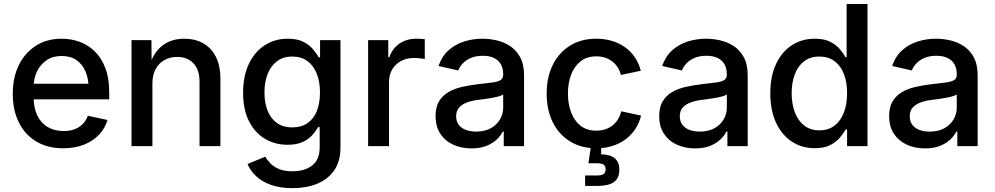

<svg xmlns="http://www.w3.org/2000/svg" viewBox="-20 -748 5096 983"><path d="M304.2 11.2Q224.1 11.2 166 -23.4Q107.9 -58.1 76.7 -120.8Q45.4 -183.6 45.4 -267.6Q45.4 -351.1 76.4 -414.6Q107.4 -478 163.8 -513.9Q220.2 -549.8 295.4 -549.8Q343.3 -549.8 387 -534.2Q430.7 -518.6 464.8 -485.4Q499 -452.1 519 -400.4Q539.1 -348.6 539.1 -276.4V-239.3H104V-319.3H483.9L434.1 -293Q434.1 -342.8 418.2 -380.9Q402.3 -418.9 371.8 -440.2Q341.3 -461.4 295.9 -461.4Q250.5 -461.4 218.5 -439.7Q186.5 -418 169.4 -382.1Q152.3 -346.2 152.3 -303.2V-250Q152.3 -194.8 171.4 -156Q190.4 -117.2 224.9 -97.2Q259.3 -77.1 305.2 -77.1Q335.9 -77.1 360.6 -85.9Q385.3 -94.7 402.8 -112.3Q420.4 -129.9 429.7 -155.3L530.3 -133.8Q518.1 -90.8 486.8 -58.1Q455.6 -25.4 409.2 -7.1Q362.8 11.2 304.2 11.2Z M760.3 -320.3V0H653.3V-542.5H755.4L756.3 -409.7H744.1Q768.1 -482.4 813.2 -516.1Q858.4 -549.8 922.9 -549.8Q978.5 -549.8 1020.3 -526.4Q1062 -502.9 1085.2 -457.3Q1108.4 -411.6 1108.4 -344.2V0H1001.5V-330.6Q1001.5 -390.1 970.9 -423.3Q940.4 -456.5 886.7 -456.5Q850.6 -456.5 822 -440.7Q793.5 -424.8 776.9 -394.5Q760.3 -364.3 760.3 -320.3Z M1478 215.3Q1414.6 215.3 1368.2 199Q1321.8 182.6 1291.7 154.5Q1261.7 126.5 1247.1 91.8L1337.9 54.2Q1347.7 70.8 1364 88.1Q1380.4 105.5 1408 117.2Q1435.5 128.9 1477.5 128.9Q1540 128.9 1578.4 99.1Q1616.7 69.3 1616.7 6.3V-97.2H1608.4Q1598.1 -78.1 1579.8 -57.1Q1561.5 -36.1 1530.8 -21.5Q1500 -6.8 1451.7 -6.8Q1387.7 -6.8 1336.2 -37.6Q1284.7 -68.4 1254.6 -127.7Q1224.6 -187 1224.6 -272.9Q1224.6 -359.4 1254.4 -421.4Q1284.2 -483.4 1335.9 -516.6Q1387.7 -549.8 1453.1 -549.8Q1502 -549.8 1533 -533.9Q1564 -518.1 1582.8 -495.6Q1601.6 -473.1 1611.8 -454.6H1618.7V-542.5H1723.1V6.3Q1723.1 78.6 1690.7 124.8Q1658.2 170.9 1602.8 193.1Q1547.4 215.3 1478 215.3ZM1476.6 -95.7Q1522 -95.7 1553.7 -117.2Q1585.4 -138.7 1601.8 -178.7Q1618.2 -218.8 1618.2 -274.4Q1618.2 -329.6 1601.8 -370.8Q1585.4 -412.1 1554 -435.3Q1522.5 -458.5 1476.6 -458.5Q1429.7 -458.5 1397.9 -434.3Q1366.2 -410.2 1350.1 -368.9Q1334 -327.6 1334 -274.4Q1334 -220.7 1350.3 -180.4Q1366.7 -140.1 1398.4 -117.9Q1430.2 -95.7 1476.6 -95.7Z M1864.7 0V-542.5H1967.8V-455.6H1973.6Q1988.3 -499.5 2025.1 -524.7Q2062 -549.8 2110.4 -549.8Q2120.6 -549.8 2133.5 -549.1Q2146.5 -548.3 2154.8 -547.4V-445.8Q2148.9 -447.3 2132.3 -449.2Q2115.7 -451.2 2098.6 -451.2Q2062.5 -451.2 2033.4 -435.8Q2004.4 -420.4 1988 -392.8Q1971.7 -365.2 1971.7 -328.6V0Z M2394 11.7Q2341.8 11.7 2300.3 -7.3Q2258.8 -26.4 2234.4 -63.2Q2210 -100.1 2210 -153.8Q2210 -199.7 2227.8 -229.2Q2245.6 -258.8 2275.6 -276.4Q2305.7 -293.9 2343 -302.5Q2380.4 -311 2419.4 -315.9Q2467.8 -321.8 2497.8 -325.4Q2527.8 -329.1 2542 -337.4Q2556.2 -345.7 2556.2 -365.2V-368.2Q2556.2 -397.9 2544.2 -418.9Q2532.2 -439.9 2509 -451.2Q2485.8 -462.4 2451.2 -462.4Q2416.5 -462.4 2390.9 -451.4Q2365.2 -440.4 2349.4 -423.3Q2333.5 -406.2 2326.2 -387.2L2225.1 -410.2Q2242.2 -459.5 2275.9 -490Q2309.6 -520.5 2355 -535.2Q2400.4 -549.8 2450.2 -549.8Q2484.9 -549.8 2522 -541.5Q2559.1 -533.2 2591.1 -512.5Q2623 -491.7 2643.1 -455.1Q2663.1 -418.5 2663.1 -361.3V0H2559.1V-74.7H2554.2Q2543.5 -53.2 2522.7 -33.4Q2502 -13.7 2470.2 -1Q2438.5 11.7 2394 11.7ZM2417.5 -74.2Q2461.4 -74.2 2492.4 -91.3Q2523.4 -108.4 2539.8 -136.5Q2556.2 -164.6 2556.2 -196.3V-265.1Q2550.8 -259.8 2534.9 -255.1Q2519 -250.5 2498.5 -246.8Q2478 -243.2 2458.3 -240.5Q2438.5 -237.8 2425.3 -236.3Q2395 -232.4 2370.1 -223.1Q2345.2 -213.9 2330.3 -197Q2315.4 -180.2 2315.4 -151.9Q2315.4 -126.5 2328.6 -109.1Q2341.8 -91.8 2364.7 -83Q2387.7 -74.2 2417.5 -74.2Z M3032.7 11.2Q2956.1 11.2 2898.9 -23.7Q2841.8 -58.6 2810.3 -121.8Q2778.8 -185.1 2778.8 -268.6Q2778.8 -353 2810.3 -416.3Q2841.8 -479.5 2898.9 -514.6Q2956.1 -549.8 3032.7 -549.8Q3075.7 -549.8 3113 -538.6Q3150.4 -527.3 3180.2 -506.1Q3210 -484.9 3230.5 -454.3Q3251 -423.8 3260.7 -385.7L3158.7 -364.3Q3153.8 -385.3 3142.6 -402.8Q3131.3 -420.4 3115.5 -432.9Q3099.6 -445.3 3078.9 -452.4Q3058.1 -459.5 3033.2 -459.5Q2984.4 -459.5 2952.1 -433.8Q2919.9 -408.2 2903.8 -365Q2887.7 -321.8 2887.7 -268.6Q2887.7 -216.3 2903.8 -173.3Q2919.9 -130.4 2951.9 -104.7Q2983.9 -79.1 3033.2 -79.1Q3058.6 -79.1 3079.6 -86.2Q3100.6 -93.3 3116.9 -106.4Q3133.3 -119.6 3144.3 -137.9Q3155.3 -156.2 3160.6 -178.2L3262.2 -156.2Q3252.9 -117.7 3232.2 -86.7Q3211.4 -55.7 3181.4 -33.7Q3151.4 -11.7 3113.5 -0.2Q3075.7 11.2 3032.7 11.2ZM2975.6 204.1V150.4H3034.2Q3059.6 150.4 3070.1 143.3Q3080.6 136.2 3080.6 119.1Q3080.6 101.6 3070.1 94.7Q3059.6 87.9 3034.2 87.9H2992.7L3008.8 -22.9H3058.1V0L3057.6 42Q3104 43 3127.4 62.3Q3150.9 81.5 3150.9 120.6Q3150.9 164.1 3123.3 184.1Q3095.7 204.1 3036.6 204.1Z M3539.1 11.7Q3486.8 11.7 3445.3 -7.3Q3403.8 -26.4 3379.4 -63.2Q3355 -100.1 3355 -153.8Q3355 -199.7 3372.8 -229.2Q3390.6 -258.8 3420.7 -276.4Q3450.7 -293.9 3488 -302.5Q3525.4 -311 3564.5 -315.9Q3612.8 -321.8 3642.8 -325.4Q3672.9 -329.1 3687 -337.4Q3701.2 -345.7 3701.2 -365.2V-368.2Q3701.2 -397.9 3689.2 -418.9Q3677.2 -439.9 3654.1 -451.2Q3630.9 -462.4 3596.2 -462.4Q3561.5 -462.4 3535.9 -451.4Q3510.3 -440.4 3494.4 -423.3Q3478.5 -406.2 3471.2 -387.2L3370.1 -410.2Q3387.2 -459.5 3420.9 -490Q3454.6 -520.5 3500 -535.2Q3545.4 -549.8 3595.2 -549.8Q3629.9 -549.8 3667 -541.5Q3704.1 -533.2 3736.1 -512.5Q3768.1 -491.7 3788.1 -455.1Q3808.1 -418.5 3808.1 -361.3V0H3704.1V-74.7H3699.2Q3688.5 -53.2 3667.7 -33.4Q3647 -13.7 3615.2 -1Q3583.5 11.7 3539.1 11.7ZM3562.5 -74.2Q3606.4 -74.2 3637.5 -91.3Q3668.5 -108.4 3684.8 -136.5Q3701.2 -164.6 3701.2 -196.3V-265.1Q3695.8 -259.8 3679.9 -255.1Q3664.1 -250.5 3643.6 -246.8Q3623 -243.2 3603.3 -240.5Q3583.5 -237.8 3570.3 -236.3Q3540 -232.4 3515.1 -223.1Q3490.2 -213.9 3475.3 -197Q3460.4 -180.2 3460.4 -151.9Q3460.4 -126.5 3473.6 -109.1Q3486.8 -91.8 3509.8 -83Q3532.7 -74.2 3562.5 -74.2Z M4151.4 10.7Q4085.4 10.7 4033.9 -23.2Q3982.4 -57.1 3953.1 -120.1Q3923.8 -183.1 3923.8 -270Q3923.8 -357.9 3953.4 -420.7Q3982.9 -483.4 4034.4 -516.6Q4085.9 -549.8 4151.4 -549.8Q4200.7 -549.8 4231.4 -533.7Q4262.2 -517.6 4280.5 -495.6Q4298.8 -473.6 4309.1 -455.1H4314.5V-727.5H4421.4V0H4316.9V-84.5H4309.1Q4298.8 -65.9 4280.3 -43.7Q4261.7 -21.5 4230.7 -5.4Q4199.7 10.7 4151.4 10.7ZM4174.8 -80.6Q4220.7 -80.6 4252.2 -104.5Q4283.7 -128.4 4300.3 -171.4Q4316.9 -214.4 4316.9 -271Q4316.9 -327.6 4300.5 -369.6Q4284.2 -411.6 4252.4 -435.1Q4220.7 -458.5 4174.8 -458.5Q4128.4 -458.5 4096.7 -434.1Q4064.9 -409.7 4049.1 -367.4Q4033.2 -325.2 4033.2 -271Q4033.2 -216.3 4049.3 -173.3Q4065.4 -130.4 4097.2 -105.5Q4128.9 -80.6 4174.8 -80.6Z M4716.3 11.7Q4664.1 11.7 4622.6 -7.3Q4581.1 -26.4 4556.6 -63.2Q4532.2 -100.1 4532.2 -153.8Q4532.2 -199.7 4550 -229.2Q4567.9 -258.8 4597.9 -276.4Q4627.9 -293.9 4665.3 -302.5Q4702.6 -311 4741.7 -315.9Q4790 -321.8 4820.1 -325.4Q4850.1 -329.1 4864.3 -337.4Q4878.4 -345.7 4878.4 -365.2V-368.2Q4878.4 -397.9 4866.5 -418.9Q4854.5 -439.9 4831.3 -451.2Q4808.1 -462.4 4773.4 -462.4Q4738.8 -462.4 4713.1 -451.4Q4687.5 -440.4 4671.6 -423.3Q4655.8 -406.2 4648.4 -387.2L4547.4 -410.2Q4564.5 -459.5 4598.1 -490Q4631.8 -520.5 4677.2 -535.2Q4722.7 -549.8 4772.5 -549.8Q4807.1 -549.8 4844.2 -541.5Q4881.3 -533.2 4913.3 -512.5Q4945.3 -491.7 4965.3 -455.1Q4985.4 -418.5 4985.4 -361.3V0H4881.3V-74.7H4876.5Q4865.7 -53.2 4845 -33.4Q4824.2 -13.7 4792.5 -1Q4760.7 11.7 4716.3 11.7ZM4739.7 -74.2Q4783.7 -74.2 4814.7 -91.3Q4845.7 -108.4 4862.1 -136.5Q4878.4 -164.6 4878.4 -196.3V-265.1Q4873 -259.8 4857.2 -255.1Q4841.3 -250.5 4820.8 -246.8Q4800.3 -243.2 4780.5 -240.5Q4760.7 -237.8 4747.6 -236.3Q4717.3 -232.4 4692.4 -223.1Q4667.5 -213.9 4652.6 -197Q4637.7 -180.2 4637.7 -151.9Q4637.7 -126.5 4650.9 -109.1Q4664.1 -91.8 4687 -83Q4710 -74.2 4739.7 -74.2Z"/></svg>

Font: Inter 16pt Medium
Style: Regular
Weight: 500
Version: Version 4.001;git-66647c0bb